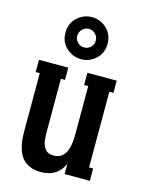

<svg xmlns="http://www.w3.org/2000/svg" viewBox="-116 -816 673 905"><g transform="rotate(15 220.0 -364.0)"><path d="M116.2 -645Q116.2 -689.9 147 -719Q177.7 -748 219.2 -748Q260.7 -748 291.3 -719Q321.8 -689.9 321.8 -645Q321.8 -600.6 291.3 -571.8Q260.7 -543 219.2 -543Q177.7 -543 147 -571.8Q116.2 -600.6 116.2 -645ZM219.2 -690.9Q201.2 -690.9 187.5 -677.7Q173.8 -664.6 173.8 -645Q173.8 -625.5 187.5 -612.8Q201.2 -600.1 219.2 -600.1Q237.3 -600.1 250.7 -612.8Q264.2 -625.5 264.2 -645Q264.2 -664.6 250.5 -677.7Q236.8 -690.9 219.2 -690.9ZM408.2 -488.8V-429.2H388.2V-60.1H408.2V0H285.2V-50.8Q255.4 20 172.9 20Q141.1 20 117.9 9.3Q94.7 -1.5 81.8 -17.3Q68.8 -33.2 61 -56.6Q53.2 -80.1 51 -100.3Q48.8 -120.6 48.8 -145V-429.2H28.8V-488.8H171.9V-429.2H151.9V-176.8Q151.9 -161.1 152.1 -152.8Q152.3 -144.5 154.1 -129.9Q155.8 -115.2 159.4 -106.7Q163.1 -98.1 169.4 -88.9Q175.8 -79.6 186.5 -75.2Q197.3 -70.8 211.9 -70.8Q285.2 -70.8 285.2 -190.9V-429.2H265.1V-488.8Z"/></g></svg>

Font: Margherita Bold
Style: Regular
Weight: 700
Designer: James Puckett
Foundry: Dunwich Type Founders
Version: Version 1.008;hotconv 1.0.109;makeotfexe 2.5.65596